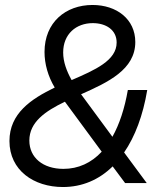

<svg xmlns="http://www.w3.org/2000/svg" viewBox="-20 -736 664 772"><path d="M233 16C310 16 378 -13 433 -67L483 0H570L479 -123C523 -187 555 -272 572 -374H494C481 -299 460 -236 432 -186L306 -357C414 -405 524 -456 524 -567C524 -659 449 -716 352 -716C244 -716 159 -646 159 -527C159 -479 173 -429 200 -384C105 -338 18 -280 18 -169C18 -51 116 16 233 16ZM98 -171C98 -245 162 -289 241 -327L389 -126C347 -81 295 -57 235 -57C153 -57 98 -102 98 -171ZM234 -525C234 -599 286 -643 353 -643C406 -643 449 -616 449 -565C449 -493 363 -455 268 -414C248 -450 234 -487 234 -525Z"/></svg>

Font: Uncut Sans
Style: Italic
Weight: 400
Italic angle: -11°
Designer: Kasper Nordkvist
Foundry: UNCUT.wtf
Version: Version 1.304;Glyphs 3.2 (3246)